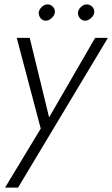

<svg xmlns="http://www.w3.org/2000/svg" viewBox="-20 -632 510 872"><path d="M470 -460H412L203 -99L115 -460H56L165 -48L3 220H62ZM334 -576Q333 -562 342 -550.5Q351 -539 365 -538Q379 -537 393 -549.5Q407 -562 408 -575Q410 -589 400 -600Q390 -611 376 -612Q362 -613 349 -601.5Q336 -590 334 -576ZM156 -576Q155 -562 163.5 -550.5Q172 -539 186 -538Q200 -537 214 -549.5Q228 -562 229 -575Q231 -589 221.5 -600Q212 -611 198 -612Q184 -613 171 -601.5Q158 -590 156 -576Z"/></svg>

Font: Jost* 300 Light Italic
Style: Italic
Weight: 300
Italic angle: -10°
Version: Version 3.200; ttfautohint (v0.97) -l 8 -r 50 -G 200 -x 14 -